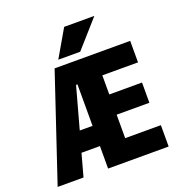

<svg xmlns="http://www.w3.org/2000/svg" viewBox="-165 -1109 1187 1254"><g transform="rotate(-20 428.0 -482.0)"><path d="M283.2 -294.9H372.1V-583H362.3ZM628.9 -965.8 461.9 -777.3H309.6L418.9 -965.8ZM793 -732.4V-583H544.9V-450.2H772.5V-309.6H544.9V-146.5H793V2H372.1V-154.3H244.1L201.2 2H21.5L267.6 -732.4Z"/></g></svg>

Font: Gen Shin Gothic Heavy
Style: Bold
Weight: 900
Designer: [Source Han Sans]
Ryoko NISHIZUKA  (kana & ideographs); Paul D. Hunt (Latin, Greek & Cyrillic); Wenlong ZHANG  (bopomofo
Version: Version 1.002.20150607